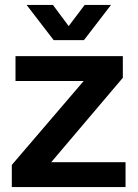

<svg xmlns="http://www.w3.org/2000/svg" viewBox="-20 -760 560 780"><path d="M28 0V-90L320 -431H43V-532H479V-444L188 -101H490V0ZM198 -597 88 -740H195L259 -654L324 -740H431L321 -597Z"/></svg>

Font: Mona Sans SemiBold
Style: Regular
Weight: 600
Designer: Deni Anggara
Foundry: GitHub
Version: Version 2.000;Glyphs 3.2.3 (3260)